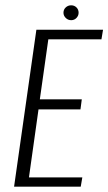

<svg xmlns="http://www.w3.org/2000/svg" viewBox="-20 -703 408 723"><path d="M33 0 117 -591H368L362 -555H162L130 -329H288L283 -291H125L89 -35H290L284 0ZM248 -627Q236 -627 227.5 -635.5Q219 -644 219 -655Q219 -667 227.5 -675Q236 -683 248 -683Q260 -683 268 -675Q276 -667 276 -655Q276 -644 268 -635.5Q260 -627 248 -627Z"/></svg>

Font: Alumni Sans Thin Light
Style: Italic
Weight: 300
Italic angle: -8°
Version: Version 1.016